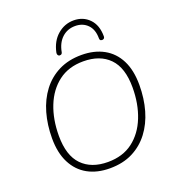

<svg xmlns="http://www.w3.org/2000/svg" viewBox="-164 -1057 1078 1190"><g transform="rotate(-20 375.5 -461.5)"><path d="M357 8Q273 8 211.5 -26Q150 -60 116 -126.5Q82 -193 82 -289Q82 -378 104 -455Q126 -532 170 -590Q214 -648 279 -680.5Q344 -713 429 -713Q513 -713 575 -679Q637 -645 670.5 -579Q704 -513 704 -416Q704 -327 682 -250Q660 -173 616 -115Q572 -57 507.5 -24.5Q443 8 357 8ZM359 -33Q457 -33 523.5 -83.5Q590 -134 624.5 -221Q659 -308 659 -416Q659 -546 597.5 -609Q536 -672 426 -672Q329 -672 262.5 -621.5Q196 -571 161.5 -484.5Q127 -398 127 -289Q127 -159 188.5 -96Q250 -33 359 -33ZM302 -756Q295 -757 291 -763.5Q287 -770 289 -780Q304 -851 350.5 -891Q397 -931 457 -931Q519 -931 559.5 -889.5Q600 -848 600 -774Q600 -766 596 -761.5Q592 -757 584 -756Q579 -756 575 -757.5Q571 -759 569 -763Q567 -767 567 -773Q567 -831 535.5 -863Q504 -895 454 -895Q403 -895 367.5 -862.5Q332 -830 321 -771Q320 -766 317.5 -762.5Q315 -759 311 -757.5Q307 -756 302 -756Z"/></g></svg>

Font: Nunito ExtraLight
Style: Italic
Weight: 200
Italic angle: -9°
Designer: Vernon Adams
Foundry: Vernon Adams
Version: Version 3.602